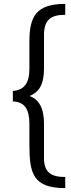

<svg xmlns="http://www.w3.org/2000/svg" viewBox="-20 -802 366 986"><path d="M315 164V107C241 107 206 82 206 10V-167C206 -250 178 -292 132 -309C179 -328 206 -366 206 -450V-627C208 -698 238 -726 315 -726V-782C166 -782 131 -718 131 -589V-448C131 -377 105 -339 46 -335V-281C109 -279 131 -238 131 -164V-58C131 89 150 164 315 164Z"/></svg>

Font: Repo
Style: Regular
Weight: 400
Designer: Stefan Peev
Foundry: Context Ltd
Version: Version 0.000